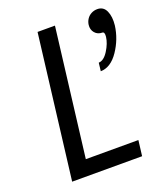

<svg xmlns="http://www.w3.org/2000/svg" viewBox="-139 -850 813 944"><g transform="rotate(-20 268.0 -377.5)"><path d="M393 -462 398 -505Q425 -506 448 -542.5Q471 -579 475 -612Q478 -638 465 -638Q441 -638 426.5 -655Q412 -672 415 -697Q417 -713 426 -726.5Q435 -740 449.5 -747.5Q464 -755 481 -755Q513 -755 526.5 -725Q540 -695 535 -650Q526 -581 486 -522Q446 -463 393 -462ZM75 0 167 -750H258L176 -81H451L441 0Z"/></g></svg>

Font: Orkney
Style: Italic
Weight: 400
Italic angle: -7°
Designer: Samuel Oakes and Alfredo Marco Pradil
Foundry: Alfredo Marco Pradil
Version: 1.0; ttfautohint (v1.5)